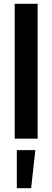

<svg xmlns="http://www.w3.org/2000/svg" viewBox="-20 -726 273 1005"><path d="M57 0H177V-706H57ZM68 259H143L165 60H68Z"/></svg>

Font: Lineal
Style: Bold
Weight: 700
Designer: Created by Frank Adebiaye with contributions from Anton Moglia & Ariel Martín Pérez
Created by Frank ADEBIAYE with FontF
Foundry: Velvetyne Type Foundry
Version: Version 2.000;Glyphs 3.2 (3227)